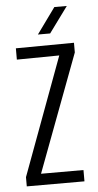

<svg xmlns="http://www.w3.org/2000/svg" viewBox="-54 -795 421 829"><g transform="rotate(-5 156.5 -380.5)"><path d="M28 0V-40L217 -551L33 -549V-598L285 -600V-558L94 -49H278V0ZM133 -649 214 -761H268L186 -649Z"/></g></svg>

Font: Big Shoulders Text Light
Style: Regular
Weight: 300
Designer: Patric King
Foundry: XO Type Co
Version: Version 1.000; ttfautohint (v1.8.2)